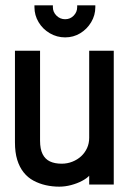

<svg xmlns="http://www.w3.org/2000/svg" viewBox="-20 -691 486 719"><path d="M337 -671H269V-664Q269 -646 256 -632.5Q243 -619 224 -619Q205 -619 191.5 -632.5Q178 -646 178 -664V-671H109V-664Q109 -634 124.5 -608Q140 -582 166.5 -566.5Q193 -551 224 -551Q255 -551 280.5 -566.5Q306 -582 321.5 -608Q337 -634 337 -664ZM314 -33V0H406V-501H314V-175Q314 -154 306 -136.5Q298 -119 284 -106Q270 -93 251 -85.5Q232 -78 211 -78Q185 -78 167 -86.5Q149 -95 139.5 -114Q130 -133 130 -164V-501H36V-158Q36 -120 44.5 -92.5Q53 -65 68.5 -45.5Q84 -26 105.5 -14.5Q127 -3 151.5 2.5Q176 8 202 8Q224 8 246.5 2Q269 -4 287 -13.5Q305 -23 314 -33Z"/></svg>

Font: Advent Pro SemiBold
Style: Regular
Weight: 600
Designer: VivaRado, Andreas Kalpakidis
Foundry: VivaRado, Andreas Kalpakidis
Version: Version 3.000